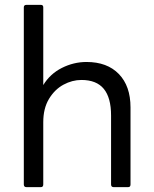

<svg xmlns="http://www.w3.org/2000/svg" viewBox="-20 -770 632 790"><path d="M89 0Q78 0 78 -11V-740Q78 -750 89 -750H148Q158 -750 158 -740V-420Q186 -466 234.5 -490.5Q283 -515 336 -515Q421 -515 469 -465.5Q517 -416 517 -328V-11Q517 0 507 0H448Q437 0 437 -11V-295Q437 -368 407 -404.5Q377 -441 315 -441Q277 -441 241 -421.5Q205 -402 181.5 -363Q158 -324 158 -267V-11Q158 0 148 0Z"/></svg>

Font: LINE Seed Sans TH App
Style: Regular
Weight: 400
Designer: Dalton Maag Ltd | Thai characters by Cadson Demak Co.,Ltd.
Foundry: Dalton Maag Ltd
Version: Version 1.003